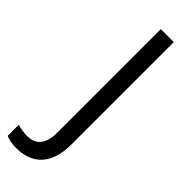

<svg xmlns="http://www.w3.org/2000/svg" viewBox="-372 -728 931 931"><g transform="rotate(45 93.5 -262.0)"><path d="M-2 190C105 190 175 127 175 -11V-714H86V-4C86 87 42 111 -5 111C-31 111 -53 107 -73 101V177C-56 185 -33 190 -2 190Z"/></g></svg>

Font: Noto Sans Thai
Style: Regular
Weight: 400
Designer: Monotype Design Team
Foundry: Monotype Imaging Inc.
Version: Version 1.901